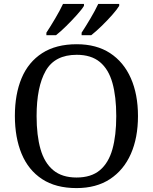

<svg xmlns="http://www.w3.org/2000/svg" viewBox="-20 -951 782 981"><path d="M371 10Q265 10 195 -36Q125 -82 90.5 -165Q56 -248 56 -359Q56 -470 90.5 -552Q125 -634 195.5 -679.5Q266 -725 372 -725Q473 -725 542.5 -679.5Q612 -634 648.5 -551.5Q685 -469 685 -358Q685 -247 648.5 -164.5Q612 -82 542 -36Q472 10 371 10ZM371 -44Q446 -44 490.5 -81.5Q535 -119 554.5 -189Q574 -259 574 -358Q574 -457 554.5 -527Q535 -597 490.5 -634Q446 -671 372 -671Q260 -671 213.5 -589Q167 -507 167 -358Q167 -259 187 -189Q207 -119 252 -81.5Q297 -44 371 -44ZM397 -784Q418 -816 442 -856.5Q466 -897 482 -931H589V-921Q579 -904 553.5 -875Q528 -846 498.5 -817.5Q469 -789 446 -771H397ZM217 -784Q238 -816 262 -856.5Q286 -897 302 -931H409V-921Q399 -904 373 -875Q347 -846 318 -817.5Q289 -789 266 -771H217Z"/></svg>

Font: Noto Serif Armenian
Style: Regular
Weight: 400
Designer: Monotype Design Team
Foundry: Monotype Imaging Inc.
Version: Version 2.007